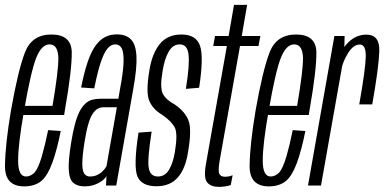

<svg xmlns="http://www.w3.org/2000/svg" viewBox="-20 -742 1537 768"><path d="M77 3.5 84 -36Q52 -36 52.5 -101.5Q52.5 -166 76.5 -301Q103.5 -456.5 125 -511Q146.5 -564.5 178.5 -564.5Q211.5 -564.5 213.5 -511Q214 -459 190 -318.5H72.5L66.5 -282H236.5Q238.5 -292 239.5 -301Q268 -463 267 -534Q265 -604 185.5 -604Q107 -604 79.5 -531.5Q52 -459.5 24 -301Q1 -164.5 0 -80Q-1.5 3.5 77 3.5ZM84 -36 77 3.5Q117.5 3.5 144 -17Q169 -37 189 -90Q208 -142.5 223 -218L172.5 -221.5Q161 -164 147 -115.5Q132.5 -67.5 118 -51.5Q102 -36 84 -36Z M319 3.5Q336 3.5 350.2 -0.5Q364.5 -4.5 375.8 -10.8Q387 -17 394.8 -24Q402.5 -31 406 -38L404 0H445L513 -385.5Q528.5 -471 525.8 -518.2Q523 -565.5 503.2 -585Q483.5 -604.5 447 -604.5Q421.5 -604.5 401 -594.2Q380.5 -584 363 -560.5Q345.5 -537 331.2 -495.8Q317 -454.5 304.5 -392L357 -388.5Q370.5 -456 383.5 -494.2Q396.5 -532.5 410.5 -548.5Q424.5 -564.5 441 -564.5Q459 -564.5 467.2 -548Q475.5 -531.5 474.2 -492.5Q473 -453.5 460 -385.5L453.5 -347H379.5Q363 -347 348 -342.8Q333 -338.5 320.8 -327Q308.5 -315.5 298.2 -295.8Q288 -276 279.8 -245.2Q271.5 -214.5 264.5 -171Q252.5 -97 255.2 -59.8Q258 -22.5 274.5 -9.5Q291 3.5 319 3.5ZM339.5 -36Q326 -36 317.8 -46.5Q309.5 -57 309.2 -86.5Q309 -116 318 -173.5Q325 -217.5 333 -245Q341 -272.5 351 -287.2Q361 -302 371.5 -307.5Q382 -313 394 -313H447.5L406 -77.5Q401.5 -68.5 392.2 -58.8Q383 -49 369.8 -42.5Q356.5 -36 339.5 -36Z M605.5 3Q660.5 3 691.2 -32.2Q722 -67.5 732 -133Q748 -224.5 733.8 -260.5Q719.5 -296.5 679 -324Q645 -342 631.8 -366.2Q618.5 -390.5 630.5 -458.5Q638 -506.5 654.8 -535.5Q671.5 -564.5 699 -564.5Q729.5 -564.5 734.2 -523.5Q739 -482.5 723.5 -386.5L776.5 -391Q795.5 -514 780 -559Q764.5 -604 706 -604Q650 -604 619 -565.8Q588 -527.5 577.5 -460Q563 -373.5 576.8 -339.5Q590.5 -305.5 629 -282.5Q666 -257 679 -232Q692 -207 679 -131Q672 -89.5 656 -62.8Q640 -36 611.5 -36Q581 -36 575 -70.2Q569 -104.5 586.5 -215.5L534 -211.5Q513 -74.5 530 -35.8Q547 3 605.5 3Z M855.5 5.5Q879.5 5.5 903 -1.5L910.5 -41Q895 -35 880 -35Q863.5 -35 857.5 -46.2Q851.5 -57.5 858.5 -98.5L940 -558H1014L1021.5 -598H947L968.5 -722.5H916L894.5 -598H840L833 -558H887.5L803.5 -84.5Q794 -29.5 809 -12Q824 5.5 855.5 5.5Z M1055.5 3.5 1062.5 -36Q1030.5 -36 1031 -101.5Q1031 -166 1055 -301Q1082 -456.5 1103.5 -511Q1125 -564.5 1157 -564.5Q1190 -564.5 1192 -511Q1192.5 -459 1168.5 -318.5H1051L1045 -282H1215Q1217 -292 1218 -301Q1246.5 -463 1245.5 -534Q1243.5 -604 1164 -604Q1085.5 -604 1058 -531.5Q1030.5 -459.5 1002.5 -301Q979.5 -164.5 978.5 -80Q977 3.5 1055.5 3.5ZM1062.5 -36 1055.5 3.5Q1096 3.5 1122.5 -17Q1147.5 -37 1167.5 -90Q1186.5 -142.5 1201.5 -218L1151 -221.5Q1139.5 -164 1125.5 -115.5Q1111 -67.5 1096.5 -51.5Q1080.5 -36 1062.5 -36Z M1417 -324.5H1469Q1495 -471.5 1497.2 -537.5Q1499.5 -603.5 1445.5 -603.5Q1402.5 -603.5 1369.8 -569Q1337 -534.5 1328 -481.5L1346 -466.5Q1352 -497.5 1373 -530.8Q1394 -564 1419.5 -564Q1444 -564 1443 -515Q1442 -466 1417 -324.5ZM1212 0H1264L1356.5 -522L1358.5 -598H1317.5Z"/></svg>

Font: Anybody ExtraCondensed Light
Style: Italic
Weight: 300
Width: 2
Italic angle: -10°
Version: Version 1.113;gftools[0.9.25]